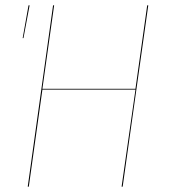

<svg xmlns="http://www.w3.org/2000/svg" viewBox="-20 -700 633 720"><path d="M84 0 179 -680H183L139 -367H488L532 -680H536L440 0H436L488 -364H139L88 0ZM91 -680 68 -557H65L87 -680Z"/></svg>

Font: Fira Sans Condensed Four
Style: Italic
Weight: 100
Width: 3
Italic angle: -8°
Designer: bBox Type GmbH & Carrois Corporate GbR & Edenspiekermann AG
Foundry: bBox Type GmbH & Carrois Corporate GbR & Edenspiekermann AG
Version: Version 4.301